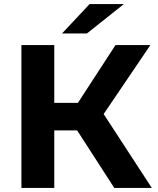

<svg xmlns="http://www.w3.org/2000/svg" viewBox="-20 -921 775 941"><path d="M358 -282H246V0H85V-700H246V-417H362L546 -700H717L488 -362L724 0H540ZM419 -901H587L406 -757H284Z"/></svg>

Font: mBank
Style: Bold
Weight: 700
Designer: Julieta Ulanovsky
Foundry: Julieta Ulanovsky
Version: Version 7.200